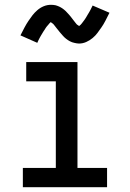

<svg xmlns="http://www.w3.org/2000/svg" viewBox="-20 -778 540 798"><path d="M75 0V-80H212V-440H89V-520H302V-80H425V0ZM308 -597Q303 -597 298 -598Q293 -599 288.5 -600Q284 -601 279.5 -602.5Q275 -604 270.5 -606.5Q266 -609 262 -611.5Q258 -614 254.5 -617Q251 -620 247 -623.5Q243 -627 240 -631Q237 -635 233.5 -638.5Q230 -642 227.5 -645.5Q225 -649 222 -652.5Q219 -656 215.5 -660.5Q212 -665 208.5 -669.5Q205 -674 202.5 -677Q200 -680 195.5 -682.5Q191 -685 191 -689H194Q194 -688 191 -686Q188 -684 185.5 -681Q183 -678 181 -675.5Q179 -673 177.5 -671.5Q176 -670 174.5 -668Q173 -666 171.5 -664Q170 -662 168.5 -659.5Q167 -657 165.5 -654.5Q164 -652 162 -649.5Q160 -647 158.5 -644Q157 -641 155 -638Q153 -635 151 -631.5Q149 -628 147 -624.5Q145 -621 143 -617Q141 -613 139 -609Q137 -605 135 -600L65 -631Q74 -649 82 -664Q90 -679 98.5 -691.5Q107 -704 115 -714.5Q123 -725 135 -735.5Q147 -746 161.5 -752Q176 -758 192 -758Q197 -758 202 -757.5Q207 -757 211.5 -756Q216 -755 220.5 -753Q225 -751 229.5 -749Q234 -747 238 -744Q242 -741 245.5 -738.5Q249 -736 253 -732Q257 -728 260 -724.5Q263 -721 266.5 -717.5Q270 -714 272.5 -710.5Q275 -707 278 -703.5Q281 -700 284.5 -695Q288 -690 291.5 -686Q295 -682 297.5 -678.5Q300 -675 304.5 -673Q309 -671 309 -667H306Q306 -668 309 -670Q312 -672 314.5 -674.5Q317 -677 319 -679.5Q321 -682 322.5 -684Q324 -686 325.5 -688Q327 -690 328.5 -692Q330 -694 331.5 -696Q333 -698 334.5 -700.5Q336 -703 338 -706Q340 -709 341.5 -712Q343 -715 345 -718Q347 -721 349 -724.5Q351 -728 353 -731.5Q355 -735 357 -739Q359 -743 361 -747Q363 -751 365 -755L435 -725Q426 -707 418 -691.5Q410 -676 401.5 -664Q393 -652 385 -641Q377 -630 365 -620Q353 -610 338.5 -603.5Q324 -597 308 -597Z"/></svg>

Font: Iosevka Custom Medium
Style: Regular
Weight: 500
Monospace: yes
Designer: Belleve Invis
Foundry: Belleve Invis
Version: Version 32.5.0; ttfautohint (v1.8.4)